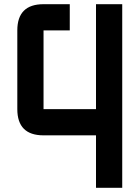

<svg xmlns="http://www.w3.org/2000/svg" viewBox="-20 -895 665 915"><path d="M187.5 -875H312.5V-750H187.5V-375H437.5V-875H562.5V0H437.5V-250H187.5Q62.5 -250 62.5 -375V-750Q62.5 -875 187.5 -875Z"/></svg>

Font: Oldtimer
Style: Regular
Weight: 400
Designer: GGBotNet
Foundry: GGBotNet
Version: 1.00